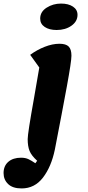

<svg xmlns="http://www.w3.org/2000/svg" viewBox="-74 -845 491 1075"><path d="M151 -741Q151 -779 187 -802Q223 -825 268 -825Q309 -825 334.5 -808Q360 -791 360 -762Q360 -725 326 -701Q292 -677 243 -677Q202 -677 176.5 -694Q151 -711 151 -741ZM-54 124Q-54 84 -27.5 61Q-1 38 44 38Q68 38 85 46Q102 54 124 69L134 55Q102 26 91.5 0Q81 -26 81 -66Q81 -98 116 -293Q140 -431 146 -467L95 -538Q133 -566 176.5 -583Q220 -600 259 -600Q295 -600 310.5 -584.5Q326 -569 326 -533Q326 -501 300.5 -362Q275 -223 233 -7Q213 89 166.5 149.5Q120 210 47 210Q-3 210 -28.5 185.5Q-54 161 -54 124Z"/></svg>

Font: Lemonada SemiBold
Style: Regular
Weight: 600
Designer: Mohamed Gaber (Arabic) Eduardo Tunni (Latin)
Foundry: Kief Type Foundry
Version: Version 3.006